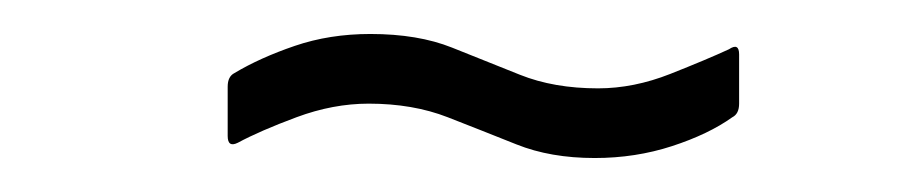

<svg xmlns="http://www.w3.org/2000/svg" viewBox="-20 -358 529 113"><path d="M330 -265Q304 -265 284 -273Q264 -281 243.5 -289Q223 -297 197 -297Q176 -297 154.5 -289Q133 -281 120 -274Q114 -271 114 -278V-307Q114 -313 118 -315Q133 -324 153.5 -331Q174 -338 198 -338Q226 -338 246 -330Q266 -322 286 -314Q306 -306 332 -306Q353 -306 374.5 -314.5Q396 -323 409 -329Q415 -333 415 -326V-297Q415 -291 411 -289Q397 -279 375.5 -272Q354 -265 330 -265Z"/></svg>

Font: Sofia Sans Condensed Light
Style: Italic
Weight: 300
Italic angle: -9°
Version: Version 4.100